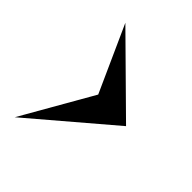

<svg xmlns="http://www.w3.org/2000/svg" viewBox="-137 -562 567 567"><g transform="rotate(45 147.0 -278.0)"><path d="M54.7 -492.2 272 -277.8 21 -64 147.9 -285.6Z"/></g></svg>

Font: Some Time Later
Style: Regular
Weight: 400
Version: Version 003.300